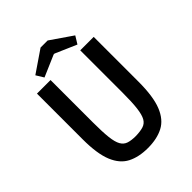

<svg xmlns="http://www.w3.org/2000/svg" viewBox="-246 -1019 1170 1170"><g transform="rotate(-45 339.5 -434.0)"><path d="M339 14Q261 14 206.5 -14Q152 -42 123.5 -111.5Q95 -181 95 -305V-699H212V-333Q212 -252 217.5 -203.5Q223 -155 237 -130.5Q251 -106 276 -98Q301 -90 339 -90Q378 -91 403.5 -99Q429 -107 442.5 -131Q456 -155 462 -203Q468 -251 468 -333V-699H584V-314Q584 -185 555.5 -114Q527 -43 472.5 -14.5Q418 14 339 14ZM197 -736 167 -785 309 -882H370L511 -785L481 -736L343 -796H336Z"/></g></svg>

Font: Ruda
Style: Bold
Weight: 700
Designer: Mariela Monsalve and Angelina Sanchez
Foundry: Mariela Monsalve and Angelina Sanchez
Version: Version 2.000